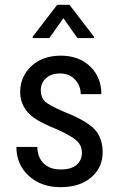

<svg xmlns="http://www.w3.org/2000/svg" viewBox="-20 -770 496 800"><path d="M219.2 -230Q149.4 -258.8 121.1 -279.3Q64.5 -320.3 64 -386.2Q64.5 -452.1 111.3 -495.1Q158.2 -538.1 233.4 -538.1Q308.6 -538.1 355.5 -493.2Q402.3 -448.2 402.3 -377.9H316.4Q316.4 -413.1 292.5 -438.5Q268.6 -463.9 231 -463.9Q193.4 -463.9 171.9 -444.3Q150.4 -424.8 149.9 -394.5Q150.4 -364.7 166 -348.6Q181.6 -332.5 242.2 -306.2Q338.4 -268.6 373 -232.4Q407.7 -196.3 407.7 -134.8Q407.7 -72.3 360.4 -31.2Q313 9.8 231.9 9.8Q150.9 9.8 99.6 -37.6Q48.3 -85 48.3 -157.7H135.3Q136.7 -113.8 162.1 -88.9Q187.5 -64 231.9 -64Q276.4 -63.5 298.8 -83Q321.3 -102.5 321.3 -132.8Q321.3 -163.1 300.3 -183.1Q279.3 -203.1 219.2 -230ZM372.1 -611.3H302.7L244.1 -694.3L185.5 -611.3H116.2V-617.2L218.3 -750H269.5L372.1 -616.2Z"/></svg>

Font: RobotoCondensed-Regular
Style: Regular
Weight: 400
Designer: Google
Version: Version 2.001201; 2014